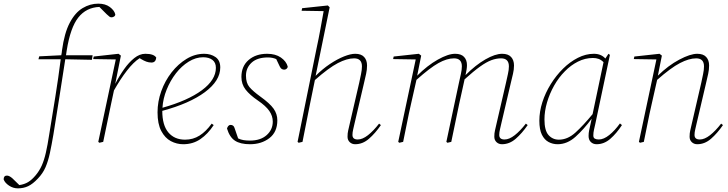

<svg xmlns="http://www.w3.org/2000/svg" viewBox="-148 -778 3990 1053"><path d="M391 -758Q430 -758 454.5 -739.5Q479 -721 484 -700Q485 -693 478.5 -688Q472 -683 464 -683Q457 -683 452.5 -686.5Q448 -690 437 -700L397 -740Q325 -737 281.5 -682Q238 -627 218 -502Q217 -495 216 -488.5Q215 -482 214 -475H360L356 -450L210 -453Q194 -350 178 -247.5Q162 -145 145 -41Q135 18 125.5 62Q116 106 101.5 139.5Q87 173 60 201Q32 231 6.5 243Q-19 255 -50 255Q-76 255 -98.5 240Q-121 225 -128 206Q-128 185 -110 185Q-97 185 -80 200L-42 237Q-14 233 6.5 220.5Q27 208 47 184Q68 159 81 130Q94 101 103.5 59.5Q113 18 122 -41Q139 -145 155.5 -247.5Q172 -350 185 -453H63L67 -469L188 -475Q190 -482 190.5 -488.5Q191 -495 192 -502Q205 -597 234.5 -653Q264 -709 305 -733.5Q346 -758 391 -758Z M391 0 487 -452 363 -454 366 -468 502 -483 515 -473 484 -318Q506 -361 532.5 -398.5Q559 -436 588.5 -459.5Q618 -483 649 -483Q696 -483 709 -462Q706 -435 683 -435Q668 -435 654.5 -440Q641 -445 626 -454L618 -459Q584 -437 548 -390.5Q512 -344 477 -282L461 -207Q450 -155 439.5 -103.5Q429 -52 418 0L397 5Z M966 -464Q926 -464 887 -440Q848 -416 817 -376Q786 -336 766 -286.5Q746 -237 743 -187Q882 -226 959 -283Q1036 -340 1036 -406Q1036 -435 1017 -449.5Q998 -464 966 -464ZM857 13Q821 13 789 -4Q757 -21 736.5 -59.5Q716 -98 716 -162Q716 -221 736.5 -278Q757 -335 793 -381Q829 -427 875 -455Q921 -483 972 -483Q1008 -483 1034 -465Q1060 -447 1060 -408Q1060 -335 975.5 -272.5Q891 -210 742 -170Q742 -91 775.5 -51.5Q809 -12 867 -12Q911 -12 946.5 -34.5Q982 -57 1013 -100L1024 -92Q992 -43 951 -15Q910 13 857 13Z M1373 -118Q1373 -54 1329.5 -20.5Q1286 13 1223 13Q1170 13 1140.5 -6.5Q1111 -26 1097 -73Q1099 -81 1104 -87Q1109 -93 1116 -93Q1133 -93 1138 -77L1158 -19Q1172 -12 1188 -9.5Q1204 -7 1223 -7Q1281 -7 1314.5 -37Q1348 -67 1348 -111Q1348 -142 1329 -169.5Q1310 -197 1266 -227Q1222 -257 1199 -286.5Q1176 -316 1176 -356Q1176 -415 1215.5 -449Q1255 -483 1317 -483Q1363 -483 1392.5 -462.5Q1422 -442 1430 -413Q1430 -406 1424 -401Q1418 -396 1411 -396Q1404 -396 1397.5 -399.5Q1391 -403 1386 -414L1367 -454Q1346 -463 1322 -463Q1263 -463 1232 -434.5Q1201 -406 1201 -363Q1201 -323 1220 -300.5Q1239 -278 1279 -249Q1332 -211 1352.5 -182Q1373 -153 1373 -118Z M1490 5 1484 0 1589 -517Q1600 -567 1609 -617Q1618 -667 1627 -717L1506 -719L1509 -733L1650 -748L1660 -738L1583 -362Q1621 -400 1661.5 -427Q1702 -454 1738.5 -468.5Q1775 -483 1800 -483Q1833 -483 1849 -465.5Q1865 -448 1865 -419Q1865 -396 1860 -373.5Q1855 -351 1848 -321L1796 -99Q1793 -85 1789 -68.5Q1785 -52 1785 -38Q1785 -13 1814 -13Q1840 -13 1870 -36.5Q1900 -60 1931 -100L1941 -92Q1910 -47 1875.5 -17Q1841 13 1800 13Q1782 13 1770 1.5Q1758 -10 1758 -28Q1758 -48 1761.5 -62Q1765 -76 1770 -99L1822 -324Q1827 -348 1832 -371.5Q1837 -395 1837 -414Q1837 -458 1794 -458Q1755 -458 1705 -432Q1655 -406 1579 -339L1552 -207Q1542 -155 1531.5 -103.5Q1521 -52 1511 0Z M2605 13Q2587 13 2575 1.5Q2563 -10 2563 -28Q2563 -48 2566.5 -62Q2570 -76 2575 -99L2627 -324Q2632 -348 2637.5 -371.5Q2643 -395 2643 -414Q2643 -458 2600 -458Q2574 -458 2547 -448Q2520 -438 2485 -413Q2450 -388 2400 -343Q2398 -333 2395.5 -322.5Q2393 -312 2391 -302L2370 -207Q2359 -155 2348.5 -103.5Q2338 -52 2327 0L2306 5L2300 0L2369 -324Q2374 -348 2379.5 -371.5Q2385 -395 2385 -414Q2385 -458 2342 -458Q2303 -458 2256.5 -432Q2210 -406 2136 -340L2106 -207Q2094 -155 2084 -103.5Q2074 -52 2063 0L2042 5L2036 0L2132 -452L2008 -454L2011 -468L2149 -483L2162 -473L2140 -363Q2196 -419 2253 -451Q2310 -483 2348 -483Q2381 -483 2397 -466Q2413 -449 2413 -421Q2413 -400 2405 -366Q2461 -422 2514.5 -452.5Q2568 -483 2606 -483Q2639 -483 2655 -465.5Q2671 -448 2671 -419Q2671 -396 2665.5 -373.5Q2660 -351 2653 -321L2601 -99Q2598 -85 2594 -68.5Q2590 -52 2590 -38Q2590 -13 2619 -13Q2645 -13 2675 -36.5Q2705 -60 2736 -100L2746 -92Q2715 -47 2680.5 -17Q2646 13 2605 13Z M2838 -123Q2838 -62 2860.5 -37Q2883 -12 2917 -12Q2965 -12 3008 -51Q3051 -90 3102 -152L3162 -437Q3149 -450 3135 -455Q3121 -460 3104 -460Q3061 -460 3021.5 -440Q2982 -420 2950 -387Q2916 -353 2891 -308.5Q2866 -264 2852 -216Q2838 -168 2838 -123ZM2910 13Q2884 13 2861 1Q2838 -11 2824 -39Q2810 -67 2810 -116Q2810 -166 2826.5 -217.5Q2843 -269 2872.5 -316.5Q2902 -364 2940 -401.5Q2978 -439 3021.5 -461Q3065 -483 3109 -483Q3149 -483 3172 -457L3189 -483L3197 -477L3117 -99Q3114 -85 3110 -68Q3106 -51 3106 -35Q3106 -22 3114.5 -17.5Q3123 -13 3136 -13Q3163 -13 3193.5 -37.5Q3224 -62 3252 -101L3263 -92Q3233 -46 3199 -16.5Q3165 13 3124 13Q3105 13 3092.5 1Q3080 -11 3080 -32Q3080 -49 3083 -62.5Q3086 -76 3091 -99L3097 -127Q3054 -69 3008.5 -28Q2963 13 2910 13Z M3383 0 3362 5 3356 0 3452 -452 3328 -454 3331 -468 3469 -483 3482 -473 3460 -363Q3517 -419 3577.5 -451Q3638 -483 3676 -483Q3709 -483 3725 -465.5Q3741 -448 3741 -419Q3741 -396 3736 -373.5Q3731 -351 3724 -321L3672 -99Q3669 -85 3665 -68.5Q3661 -52 3661 -38Q3661 -13 3690 -13Q3716 -13 3746 -36.5Q3776 -60 3807 -100L3817 -92Q3786 -47 3751.5 -17Q3717 13 3676 13Q3658 13 3646 1.5Q3634 -10 3634 -28Q3634 -48 3637.5 -62Q3641 -76 3646 -99L3698 -324Q3703 -348 3708 -371.5Q3713 -395 3713 -414Q3713 -458 3670 -458Q3631 -458 3581 -432Q3531 -406 3456 -340L3426 -207Q3414 -155 3404 -103.5Q3394 -52 3383 0Z"/></svg>

Font: Source Serif Pro ExtraLight
Style: Italic
Weight: 200
Italic angle: -12°
Designer: Frank Grießhammer
Foundry: Adobe Systems Incorporated
Version: Version 3.001;hotconv 1.0.111;makeotfexe 2.5.65597